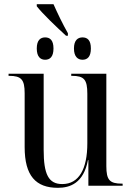

<svg xmlns="http://www.w3.org/2000/svg" viewBox="-20 -889 629 919"><path d="M296 -718H305V-730C280 -774 255 -826 236 -869H156V-859C184 -823 249 -761 296 -718ZM196 -603C219 -603 236 -617 236 -657C236 -697 219 -710 196 -710C174 -710 156 -697 156 -657C156 -617 174 -603 196 -603ZM375 -603C398 -603 415 -617 415 -657C415 -697 398 -710 375 -710C353 -710 334 -697 334 -657C334 -617 353 -603 375 -603ZM257 10C315 10 380 -12 401 -123H403V0H567V-10H564C505 -10 489 -27 489 -94V-536H321V-526H324C383 -526 398 -508 398 -440V-203C398 -80 358 -8 278 -8C212 -8 189 -55 189 -172V-536H21V-526H24C82 -526 98 -508 98 -443V-185C98 -48 151 10 257 10Z"/></svg>

Font: Noto Serif Display SemiCondensed
Style: Regular
Weight: 400
Width: 4
Designer: Monotype Design Team
Foundry: Monotype Imaging Inc.
Version: Version 2.009